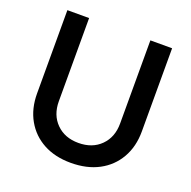

<svg xmlns="http://www.w3.org/2000/svg" viewBox="-126 -825 958 963"><g transform="rotate(20 352.5 -343.0)"><path d="M350 14Q266 14 204 -19.5Q142 -53 107.5 -114Q73 -175 73 -256V-700H189V-256Q189 -183 234 -138Q279 -93 352 -93Q426 -93 471 -138Q516 -183 516 -256V-700H632V-256Q632 -175 597 -114Q562 -53 499 -19.5Q436 14 350 14Z"/></g></svg>

Font: Figtree SemiBold
Style: Regular
Weight: 600
Designer: Erik Kennedy
Foundry: Erik Kennedy
Version: Version 2.001; ttfautohint (v1.8.4.7-5d5b);gftools[0.9.27]